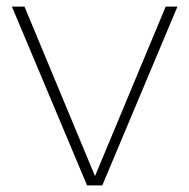

<svg xmlns="http://www.w3.org/2000/svg" viewBox="-20 -560 572 580"><path d="M480.5 -540H516L289 0H243L16 -540H54L267 -28Z"/></svg>

Font: Encode Sans Semi Expanded Thin
Style: Regular
Weight: 250
Width: 6
Designer: Multiple Designers
Foundry: Impallari Type
Version: Version 2.000